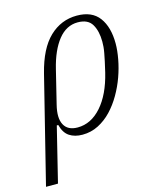

<svg xmlns="http://www.w3.org/2000/svg" viewBox="-157 -604 741 883"><g transform="rotate(-15 213.0 -162.0)"><path d="M78 -306Q106 -418 161.5 -471Q217 -524 292 -524Q364 -524 398 -478Q432 -432 432 -354Q432 -321 424.5 -280.5Q417 -240 402.5 -199.5Q388 -159 366 -121Q344 -83 316 -53.5Q288 -24 253 -6Q218 12 177 12Q140 12 115 -4.5Q90 -21 80 -60H73L9 200H-48ZM164 -26Q228 -26 277.5 -82Q327 -138 351 -237Q358 -266 362.5 -287.5Q367 -309 370 -325Q373 -341 374 -353.5Q375 -366 375 -378Q375 -428 356 -460.5Q337 -493 288 -493Q234 -493 195.5 -445Q157 -397 136 -311L97 -152Q82 -92 99.5 -59Q117 -26 164 -26Z"/></g></svg>

Font: IBM Plex Serif Light
Style: Italic
Weight: 300
Italic angle: -14°
Designer: Mike Abbink, Paul van der Laan, Pieter van Rosmalen
Foundry: Bold Monday
Version: Version 3.001